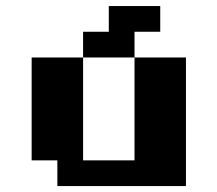

<svg xmlns="http://www.w3.org/2000/svg" viewBox="-20 -628 734 648"><path d="M434 -434H607.6V0H173.6V-86.8H86.8V-434H260.4V-86.8H434ZM434 -520.8V-434H260.4V-520.8H347.2V-607.6H520.8V-520.8Z"/></svg>

Font: 8-bit Operator+ 8
Style: Bold
Weight: 700
Designer: GrandChaos9000
Version: Version 1.3.0 - August 1, 2014